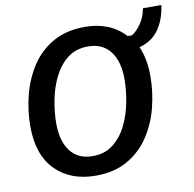

<svg xmlns="http://www.w3.org/2000/svg" viewBox="-80 -780 880 873"><g transform="rotate(-10 360.5 -344.0)"><path d="M294.2 12.5Q177.5 12.5 107.9 -57.5Q38.3 -127.5 38.3 -260Q38.3 -330.8 56.2 -402.1Q74.2 -473.3 112.5 -532.5Q150.8 -591.7 212.5 -627.1Q274.2 -662.5 360.8 -662.5Q476.7 -662.5 545.8 -587.5H565.8Q589.2 -602.5 609.2 -632.1Q629.2 -661.7 635.8 -700H720.8Q712.5 -635 680.8 -589.6Q649.2 -544.2 590 -528.3Q615.8 -470 615.8 -390.8Q615.8 -319.2 597.9 -247.5Q580 -175.8 541.2 -117.1Q502.5 -58.3 441.2 -22.9Q380 12.5 294.2 12.5ZM295 -77.5Q351.7 -77.5 390.8 -108.8Q430 -140 453.3 -188.8Q476.7 -237.5 487.1 -293.3Q497.5 -349.2 497.5 -397.5Q497.5 -480 461.7 -526.2Q425.8 -572.5 359.2 -572.5Q302.5 -572.5 263.8 -541.7Q225 -510.8 201.2 -462.1Q177.5 -413.3 167.1 -357.5Q156.7 -301.7 156.7 -252.5Q156.7 -170 192.5 -123.8Q228.3 -77.5 295 -77.5Z"/></g></svg>

Font: Familjen Grotesk Medium
Style: Italic
Weight: 500
Italic angle: -9.46201°
Designer: Anders Wikstroem, Jonas Baeckman, Matilda Gysing, Kristian Moeller
Foundry: Familjen STHLM AB
Version: Version 2.002; ttfautohint (v1.8.4.7-5d5b)